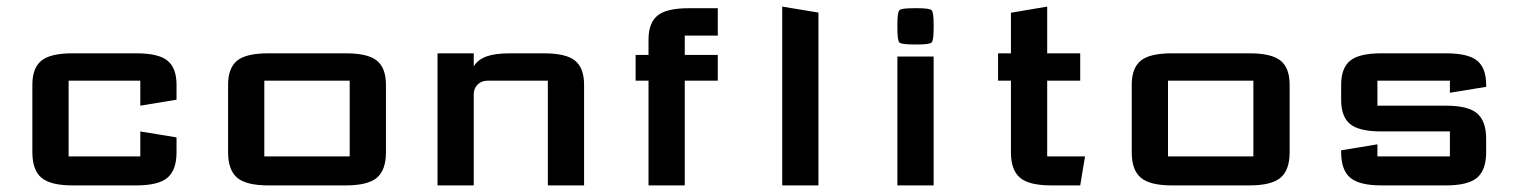

<svg xmlns="http://www.w3.org/2000/svg" viewBox="-20 -562 4603 582"><path d="M405.3 -241.7V-317.4H188V-87.9H405.3V-163.6L515.1 -145.5V-100.1Q515.1 -46.9 487.8 -23.4Q460.4 0 393.1 0H200.2Q132.8 0 105.5 -23.4Q78.1 -46.9 78.1 -100.1V-305.2Q78.1 -355.5 105.2 -377.9Q132.3 -400.4 200.2 -400.4H393.1Q460.9 -400.4 488 -377.9Q515.1 -355.5 515.1 -305.2V-259.8Z M1040 -317.4H781.2V-87.9H1040ZM1149.9 -100.1Q1149.9 -46.9 1122.6 -23.4Q1095.2 0 1027.8 0H793.5Q726.1 0 698.7 -23.4Q671.4 -46.9 671.4 -100.1V-305.2Q671.4 -355.5 698.5 -377.9Q725.6 -400.4 793.5 -400.4H1027.8Q1095.7 -400.4 1122.8 -377.9Q1149.9 -355.5 1149.9 -305.2Z M1416 0H1306.2V-400.4H1416V-360.8Q1428.2 -381.3 1454.6 -390.9Q1481 -400.4 1525.9 -400.4H1628.4Q1696.3 -400.4 1723.4 -377.9Q1750.5 -355.5 1750.5 -305.2V0H1640.6V-317.4H1457.5Q1439.5 -317.4 1427.7 -305.7Q1416 -293.9 1416 -275.9Z M1945.8 -441.9Q1945.8 -492.2 1972.9 -514.6Q2000 -537.1 2067.9 -537.1H2155.8V-454.1H2055.7V-395.5H2155.8V-317.4H2055.7V0H1945.8V-317.4H1906.7V-395.5H1945.8Z M2460.9 0H2351.1V-542L2460.9 -523.9Z M2749 -427.2Q2712.4 -427.2 2706.3 -433.3Q2700.2 -439.5 2700.2 -476.1V-488.3Q2700.2 -524.9 2706.3 -531Q2712.4 -537.1 2749 -537.1H2761.2Q2797.9 -537.1 2804 -531Q2810.1 -524.9 2810.1 -488.3V-476.1Q2810.1 -439.5 2804 -433.3Q2797.9 -427.2 2761.2 -427.2ZM2700.2 0V-390.6H2810.1V0Z M3166.5 0Q3099.1 0 3071.8 -23.4Q3044.4 -46.9 3044.4 -100.1V-317.4H3005.4V-400.4H3044.4V-523.4L3154.3 -542V-400.4H3254.4V-317.4H3154.3V-87.9H3269L3254.4 0Z M3779.3 -317.4H3520.5V-87.9H3779.3ZM3889.2 -100.1Q3889.2 -46.9 3861.8 -23.4Q3834.5 0 3767.1 0H3532.7Q3465.3 0 3438 -23.4Q3410.6 -46.9 3410.6 -100.1V-305.2Q3410.6 -355.5 3437.7 -377.9Q3464.8 -400.4 3532.7 -400.4H3767.1Q3835 -400.4 3862.1 -377.9Q3889.2 -355.5 3889.2 -305.2Z M4375 -317.4H4155.3V-241.7H4362.8Q4430.2 -241.7 4457.5 -218.3Q4484.9 -194.8 4484.9 -141.6V-100.1Q4484.9 -46.9 4457.5 -23.4Q4430.2 0 4362.8 0H4167.5Q4100.1 0 4072.8 -23.4Q4045.4 -46.9 4045.4 -100.1V-106.4L4155.3 -124.5V-87.9H4375V-163.6H4167.5Q4099.6 -163.6 4072.5 -186Q4045.4 -208.5 4045.4 -258.8V-305.2Q4045.4 -355.5 4072.5 -377.9Q4099.6 -400.4 4167.5 -400.4H4362.8Q4430.7 -400.4 4457.8 -377.9Q4484.9 -355.5 4484.9 -305.2V-298.8L4375 -280.8Z"/></svg>

Font: Squarish Sans CT
Style: Regular
Weight: 400
Version: Version 0.9